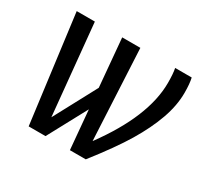

<svg xmlns="http://www.w3.org/2000/svg" viewBox="-118 -673 850 819"><g transform="rotate(30 307.0 -264.0)"><path d="M607.9 -528.3Q614.3 -501 614.3 -456.1Q614.3 -394 590.1 -325.9Q565.9 -257.8 521 -183.1Q476.1 -108.4 391.1 0H313L295.9 -191.4L192.9 0H109.9L41.5 -528.3H130.9L174.3 -82L286.6 -292L265.6 -528.3H355L377.4 -82Q531.7 -292 531.7 -457.5Q531.7 -503.4 526.4 -528.3Z"/></g></svg>

Font: Liberation Mono
Style: Italic
Weight: 400
Italic angle: -12°
Monospace: yes
Designer: Steve Matteson
Foundry: Ascender Corporation
Version: Version 2.1.5